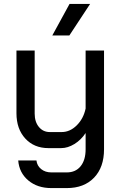

<svg xmlns="http://www.w3.org/2000/svg" viewBox="-20 -757 621 980"><path d="M73 62H166Q169 89 190 106Q211 123 242 123H321Q366 123 391.5 91.5Q417 60 417 5V-78Q394 -43 360 -22Q326 -1 292 -1H227Q154 -1 109 -50Q64 -99 64 -179V-499H157V-177Q157 -135 178.5 -109Q200 -83 234 -83H295Q337 -83 371.5 -117Q406 -151 417 -203V-499H511V5Q511 97 460 150Q409 203 321 203H242Q171 203 124.5 164Q78 125 73 62ZM335 -737H440L334 -576H247Z"/></svg>

Font: Bai Jamjuree Medium
Style: Regular
Weight: 500
Version: Version 1.000; ttfautohint (v1.6)